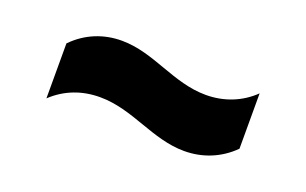

<svg xmlns="http://www.w3.org/2000/svg" viewBox="-40 -515 751 471"><g transform="rotate(20 335.5 -280.0)"><path d="M91.8 -328.1V-184.6C126 -216.8 168 -232.4 214.8 -232.4C300.8 -232.4 369.1 -178.7 453.1 -178.7C501 -178.7 544.9 -196.3 579.1 -230.5V-375C545.9 -342.8 502.9 -326.2 456.1 -326.2C370.1 -326.2 301.8 -380.9 217.8 -380.9C169.9 -380.9 126 -363.3 91.8 -328.1Z"/></g></svg>

Font: Pretendard Black
Style: Regular
Weight: 900
Designer: Base glyphs from Inter by Rasmus Andersson; Hangeul glyphs from Noto Sans CJK(Source Han Sans) by Jang Soo-young and Kan
Foundry: Kil Hyung-jin
Version: Version 1.309;Glyphs 3.2 (3225)